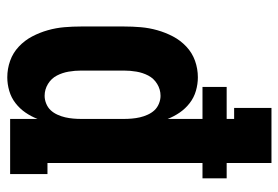

<svg xmlns="http://www.w3.org/2000/svg" viewBox="-142 -634 783 540"><g transform="rotate(90 250.0 -363.5)"><path d="M197 8Q173 8 150.5 0Q128 -8 110.5 -24.5Q93 -41 82 -62Q71 -83 64.5 -106Q58 -129 56 -152.5Q54 -176 54 -200V-320Q54 -344 56 -367.5Q58 -391 64.5 -414Q71 -437 82 -458Q93 -479 110.5 -495.5Q128 -512 150.5 -520Q173 -528 197 -528Q216 -528 235 -522.5Q254 -517 269.5 -505Q285 -493 296 -477Q307 -461 314 -443V-541H224V-609H314V-630H283V-735H438V-609H481V-541H438V-105H469V0H314V-77Q307 -59 296 -43Q285 -27 269.5 -15Q254 -3 235 2.5Q216 8 197 8ZM249 -97Q260 -97 271 -101.5Q282 -106 289.5 -114Q297 -122 302 -133Q307 -144 309.5 -155Q312 -166 313 -177.5Q314 -189 314 -200V-320Q314 -331 313 -342.5Q312 -354 309.5 -365Q307 -376 302 -387Q297 -398 289.5 -406Q282 -414 271 -418.5Q260 -423 249 -423Q231 -423 215.5 -413.5Q200 -404 192 -388.5Q184 -373 181 -355.5Q178 -338 178 -320V-200Q178 -182 181 -164.5Q184 -147 192 -131.5Q200 -116 215.5 -106.5Q231 -97 249 -97Z"/></g></svg>

Font: Iosevka Curly Slab Extrabold
Style: Regular
Weight: 800
Monospace: yes
Designer: Belleve Invis
Foundry: Belleve Invis
Version: Version 22.1.2; ttfautohint (v1.8.4)